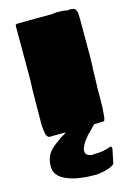

<svg xmlns="http://www.w3.org/2000/svg" viewBox="-139 -740 757 1086"><g transform="rotate(-15 240.0 -196.5)"><path d="M424 -591V-396V-381Q423 -373 423 -345Q423 -315 421 -298L420 -253Q419 -238 419 -215L418 -199V-135Q418 -75 413 -33Q413 -19 406 -5Q388 -5 354 -3H347L312 33Q298 45 289 58Q276 73 266 90Q253 114 253 126Q253 141 259 148Q265 155 276 158Q278 159 284.5 161Q291 163 297 161Q304 160 317 160Q358 160 404 143Q411 146 411 153V158L394 240Q393 244 385.5 248.5Q378 253 368 258Q338 269 321 271Q314 273 309 273Q304 273 301 274L291 276Q182 276 124 253Q69 233 53 195Q48 181 48 163Q48 118 72 84Q89 61 131 33Q138 26 149.5 19.5Q161 13 166 10L181 0H150H113L88 1Q81 1 75 -4.5Q69 -10 66 -19Q62 -37 60 -59Q59 -66 59 -78V-91L60 -215Q60 -278 63 -339V-655Q63 -665 76 -665Q145 -665 179 -666H279Q282 -666 284 -667Q286 -668 289 -668Q302 -670 325 -669Q342 -669 361 -666Q367 -662 370 -664Q372 -664 378 -666Q393 -666 401.5 -664Q410 -662 415 -655Q420 -646 423 -633Q424 -623 424 -591Z"/></g></svg>

Font: Sigmar One
Style: Regular
Weight: 400
Designer: Vernon Adams
Foundry: Vernon Adams
Version: Version 2.000